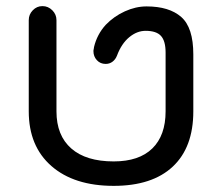

<svg xmlns="http://www.w3.org/2000/svg" viewBox="-20 -603 720 629"><path d="M74.2 -238.3V-537.1Q74.2 -555.7 87.4 -569.3Q100.6 -583 119.1 -583Q137.7 -583 151.4 -569.3Q165 -555.7 165 -537.1V-238.3Q165 -159.2 213.4 -116.7Q261.7 -74.2 352.5 -74.2Q435.5 -74.2 479 -116.7Q522.5 -159.2 522.5 -238.3V-430.7Q522.5 -468.8 507.3 -485.4Q492.2 -502 457 -502Q428.7 -502 403.3 -481Q377.9 -460 363.3 -420.9Q358.4 -408.2 348.6 -400.9Q338.9 -393.6 326.2 -393.6Q308.6 -393.6 297.4 -405.8Q286.1 -418 286.1 -435.5Q286.1 -439.5 287.1 -442.4L288.1 -449.2Q297.9 -490.2 326.2 -521.5Q353.5 -549.8 389.2 -565.9Q424.8 -582 460 -582Q534.2 -582 573.7 -547.4Q613.3 -512.7 613.3 -424.8V-238.3Q613.3 -120.1 545.9 -57.1Q478.5 5.9 352.5 5.9Q222.7 5.9 148.4 -59.1Q74.2 -124 74.2 -238.3Z"/></svg>

Font: KTXP_ComRound
Style: Medium
Weight: 500
Version: Version 1.01;May 16, 2022;FontCreator 13.0.0.2683 64-bit